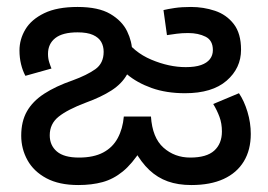

<svg xmlns="http://www.w3.org/2000/svg" viewBox="-20 -520 771 552"><path d="M530 12Q492 12 462.5 1.5Q433 -9 409.5 -31Q386 -53 366 -89L386 -90Q360 -49 333 -27Q306 -5 275 3.5Q244 12 205 12Q150 12 113.5 -7.5Q77 -27 59 -59.5Q41 -92 41 -130Q41 -171 57.5 -200Q74 -229 107 -250.5Q140 -272 189 -289Q230 -304 254 -321Q278 -338 278 -371Q278 -387 271 -399.5Q264 -412 247.5 -419.5Q231 -427 203 -427Q160 -427 139 -410.5Q118 -394 118 -365Q118 -352 121.5 -341Q125 -330 128 -323L53 -302Q45 -317 40.5 -335.5Q36 -354 36 -375Q36 -407 53 -435.5Q70 -464 107 -482Q144 -500 203 -500Q263 -500 297 -480Q331 -460 345.5 -430Q360 -400 360 -370Q360 -332 345 -305.5Q330 -279 300.5 -260Q271 -241 227 -225Q174 -205 148.5 -184.5Q123 -164 123 -131Q123 -102 143.5 -84.5Q164 -67 207 -67Q249 -67 276.5 -81.5Q304 -96 318.5 -123Q333 -150 336 -185H414Q418 -124 450 -95.5Q482 -67 527 -67Q574 -67 596 -87Q618 -107 618 -142Q618 -165 611 -184Q604 -203 593 -221L667 -252Q682 -230 691.5 -198.5Q701 -167 701 -135Q701 -89 681 -56Q661 -23 623 -5.5Q585 12 530 12ZM673 -377Q673 -324 631.5 -288Q590 -252 512 -252Q458 -252 416 -267Q374 -282 345 -306.5Q316 -331 299 -357L335 -414Q364 -370 415 -348.5Q466 -327 514 -327Q541 -327 558 -333Q575 -339 583.5 -350Q592 -361 592 -376Q592 -404 571 -414.5Q550 -425 521 -425Q503 -425 488 -423Q473 -421 460 -419L450 -491Q462 -494 482 -497Q502 -500 529 -500Q565 -500 598 -489Q631 -478 652 -451Q673 -424 673 -377Z"/></svg>

Font: ltelugu85
Style: Book
Weight: 400
Designer: Jelle Bosma - Monotype Design Team
Foundry: Monotype Imaging Inc.
Version: Version 2.003